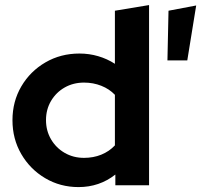

<svg xmlns="http://www.w3.org/2000/svg" viewBox="-20 -743 807 770"><path d="M294.9 7.3Q221.3 7.3 160.9 -28.6Q100.5 -64.5 65.3 -125.2Q30 -185.9 30 -261Q30 -336 65.6 -396.7Q101.2 -457.3 162.3 -492.8Q223.4 -528.3 298.7 -528.3Q337.7 -528.3 373.7 -517.7Q409.7 -507.2 440.8 -487.1V-700L577.8 -722.7V0H442.6V-43Q378.7 7.3 294.9 7.3ZM316.9 -109.9Q354.6 -109.9 386.1 -122.7Q417.7 -135.5 440.8 -159.9V-362.8Q418.4 -386.3 386.2 -399Q354 -411.8 316.9 -411.8Q274.1 -411.8 239.5 -392.2Q204.9 -372.5 184.7 -338.3Q164.5 -304.1 164.5 -261.3Q164.5 -218.5 184.8 -184.1Q205 -149.7 239.6 -129.8Q274.2 -109.9 316.9 -109.9ZM651.5 -500.8 655.8 -700 766.8 -721 731.1 -500.8Z"/></svg>

Font: Red Hat Display
Style: Regular
Weight: 300
Designer: Pentagram, MCKL
Foundry: Pentagram, MCKL
Version: Version 1.023